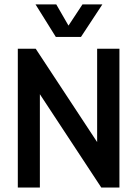

<svg xmlns="http://www.w3.org/2000/svg" viewBox="-20 -838 613 858"><path d="M432.6 0H513.7V-620.1H414.1V-203.1L139.6 -620.1H59.6V0H158.2V-417ZM229.5 -672.9H341.8L437.5 -818.4H348.6L286.1 -723.6L231.4 -818.4H138.7Z"/></svg>

Font: Gemunu Libre
Style: Bold
Weight: 700
Designer: Pushpananda Ekanayake, Sol Matas, Kosala Senevirathne
Foundry: Mooniak
Version: Version 1.001